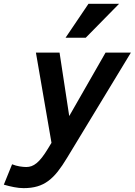

<svg xmlns="http://www.w3.org/2000/svg" viewBox="-120 -786 701 999"><path d="M-57.1 68.8Q-37.1 76.7 -17.8 79.8Q1.5 83 17.1 83Q30.8 83 43.9 78.4Q57.1 73.7 70.8 62.5Q84.5 51.3 98.9 32.7Q113.3 14.2 129.9 -13.2L147.9 -43L66.9 -512.2H189.9L240.2 -182.1L429.2 -512.2H561L229 35.2Q204.1 76.7 180.7 106.4Q157.2 136.2 131.1 155.5Q105 174.8 74 183.8Q43 192.9 2.9 192.9Q-20.5 192.9 -47.1 187.7Q-73.7 182.6 -100.1 174.8ZM326.2 -589.8H221.2L340.3 -766.1H499.5Z"/></svg>

Font: Lorenzo Sans
Style: Bold Italic
Weight: 700
Italic angle: -12°
Foundry: Intel Corporation
Version: Version 1.00; ttfautohint (v1.5)